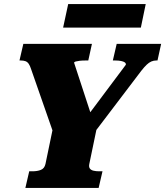

<svg xmlns="http://www.w3.org/2000/svg" viewBox="-20 -926 814 946"><path d="M105 0 124 -82H140Q164 -82 181.5 -89Q199 -96 204 -118L243 -306L246 -262L133 -586Q128 -602 121.5 -611.5Q115 -621 105.5 -624.5Q96 -628 82 -628H76L95 -710H433L415 -628H402Q385 -628 372.5 -626.5Q360 -625 353 -623Q346 -621 345 -617L440 -327L380 -313L600 -607Q601 -614 595 -618.5Q589 -623 576.5 -625.5Q564 -628 547 -628H536L555 -710H774L756 -628H750Q737 -628 725.5 -623Q714 -618 702.5 -607Q691 -596 676 -577L433 -257L459 -306L420 -118Q417 -104 422.5 -96Q428 -88 440.5 -85Q453 -82 468 -82H485L466 0ZM316 -906H698L674 -790H291Z"/></svg>

Font: Roboto Serif 20pt ExtraBold
Style: Italic
Weight: 800
Italic angle: -10°
Version: Version 1.007